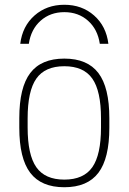

<svg xmlns="http://www.w3.org/2000/svg" viewBox="-20 -776 540 806"><path d="M250 -756Q324 -756 375 -711Q426 -666 435 -592H399Q390 -653 349.5 -689Q309 -725 250 -725Q191 -725 150.5 -689Q110 -653 101 -592H65Q74 -666 125 -711Q176 -756 250 -756ZM250 10Q153 10 107 -50.5Q61 -111 61 -240V-280Q61 -409 107 -469.5Q153 -530 250 -530Q347 -530 393 -469.5Q439 -409 439 -280V-240Q439 -111 393 -50.5Q347 10 250 10ZM250 -22Q331 -22 367.5 -74Q404 -126 404 -241V-279Q404 -394 367.5 -446Q331 -498 250 -498Q169 -498 132.5 -446Q96 -394 96 -279V-241Q96 -126 132.5 -74Q169 -22 250 -22Z"/></svg>

Font: M PLUS 1 Code ExtraLight
Style: Regular
Weight: 250
Designer: Coji Morishita
Foundry: UNDERFOREST DESIGN
Version: Version 1.002